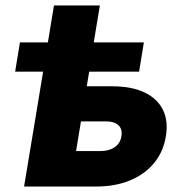

<svg xmlns="http://www.w3.org/2000/svg" viewBox="-20 -685 672 705"><path d="M35.6 -421.9 53.2 -529.3H508.3L490.7 -421.9ZM155.8 -529.3 178.2 -665H346.7L324.2 -529.3ZM232.9 -368.2H391.6Q462.9 -368.2 510.3 -345.7Q557.6 -323.2 578.1 -282Q598.6 -240.7 588.9 -183.6Q579.6 -127.4 545.7 -86.2Q511.7 -44.9 457.3 -22.5Q402.8 0 331.5 0H68.4L156.2 -529.3H325.2L259.3 -130.4H348.6Q380.9 -130.4 401.4 -144.8Q421.9 -159.2 425.8 -184.6Q430.2 -210.4 415.3 -224.9Q400.4 -239.3 368.2 -239.3H211.4Z"/></svg>

Font: Inter 24pt ExtraBold
Style: Italic
Weight: 800
Italic angle: -9.3988°
Designer: Rasmus Andersson
Foundry: rsms
Version: Version 4.001;git-66647c0bb